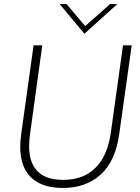

<svg xmlns="http://www.w3.org/2000/svg" viewBox="-20 -921 691 949"><path d="M291 8Q187 8 133.5 -44Q80 -96 80 -195Q80 -206 81 -221.5Q82 -237 84 -253L146 -697H189L128 -255Q126 -239 125 -224.5Q124 -210 124 -197Q124 -117 165.5 -74.5Q207 -32 292 -32Q360 -32 408.5 -59Q457 -86 486.5 -136.5Q516 -187 527 -260L588 -697H631L569 -256Q550 -123 477 -57.5Q404 8 291 8ZM397 -754 275 -901H309L401 -792L524 -901H560Z"/></svg>

Font: Hanken Grotesk ExtraLight
Style: Italic
Weight: 250
Italic angle: -8°
Designer: Alfredo Marco Pradil
Foundry: Hanken Design Co.
Version: Version 3.013